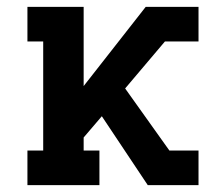

<svg xmlns="http://www.w3.org/2000/svg" viewBox="-20 -540 640 560"><path d="M411 0 277 -201 224 -139V-101H270V0H60V-101H106V-419H60V-520H224V-289L405 -520H559V-419H461L345 -282L474 -101H559V0Z"/></svg>

Font: Iosevka HT Extended
Style: Bold
Weight: 700
Width: 7
Monospace: yes
Designer: Belleve Invis
Foundry: Belleve Invis
Version: Version 32.3.0; ttfautohint (v1.8.4)